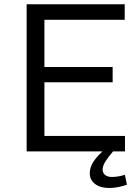

<svg xmlns="http://www.w3.org/2000/svg" viewBox="-20 -724 671 918"><path d="M107.4 0V-703.6H576.2V-629.4H192.4V-403.8H518.6V-330.6H192.4V-74.2H577.6V0ZM520.5 0Q495.1 29.8 482.9 49.8Q470.7 69.8 470.7 85.9Q470.7 103.5 482.9 112.8Q495.1 122.1 514.6 122.1Q544.9 122.1 577.1 111.8L586.9 159.2Q568.8 165.5 547.1 170.2Q525.4 174.8 502 174.8Q459.5 174.8 434.3 155.5Q409.2 136.2 409.2 105Q409.2 74.2 428.7 45.9Q448.2 17.6 488.3 -16.6Z"/></svg>

Font: Metrophobic
Style: Regular
Weight: 400
Designer: Vernon Adams
Foundry: Vernon Adams
Version: Version 3.200; ttfautohint (v1.8.4.7-5d5b);gftools[0.9.23]